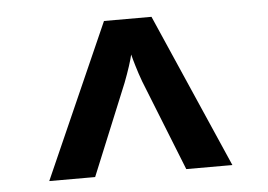

<svg xmlns="http://www.w3.org/2000/svg" viewBox="-38 -777 675 484"><g transform="rotate(-5 300.0 -535.0)"><path d="M68.3 -340 240.9 -730H361.1L531.7 -340H415L323.5 -569.9Q315.5 -591.7 309.9 -610.8Q304.2 -629.8 301.8 -639.8Q299.6 -629.8 293.5 -610.8Q287.3 -591.7 278.9 -569.9L184.4 -340Z"/></g></svg>

Font: Pitagon Sans Mono
Style: Regular
Weight: 400
Monospace: yes
Designer: Travis Tran
Foundry: Pitagon
Version: Version 1.001;gftools[0.9.26]